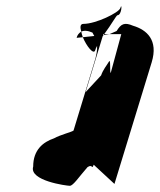

<svg xmlns="http://www.w3.org/2000/svg" viewBox="-20 -781 515 619"><path d="M87 -244C73 -198 195 -182 205 -182C216 -182 234 -210 262 -242C279 -254 276 -232 282 -250L349 -188L469 -580C491 -652 453 -685 409 -698C381 -710 370 -704 356 -681L333 -671H371L337 -546C333 -546 338 -595 331 -582C324 -570 312 -556 306 -538L256 -484L311 -664C312 -665 313 -667 314 -668H312L313 -671H316C340 -703 355 -732 359 -732C373 -732 374 -776 368 -755C363 -740 289 -704 249 -704C238 -704 238 -693 242 -679C250 -683 262 -683 278 -676C280 -673 281 -669 284 -665L247 -661C259 -632 282 -603 287 -619C288 -623 290 -628 293 -633C294 -620 291 -602 284 -580L217 -360C210 -355 176 -347 154 -335C119 -323 87 -298 87 -244ZM227 -659 247 -661C245 -667 243 -673 242 -679C235 -675 229 -668 227 -659ZM314 -668 333 -671H316C316 -670 314 -669 314 -668Z"/></svg>

Font: bitstorm
Style: maxcnobl
Weight: 400
Version: Version 0.2